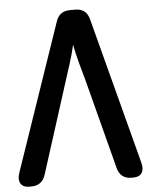

<svg xmlns="http://www.w3.org/2000/svg" viewBox="-58 -833 736 918"><g transform="rotate(-5 309.5 -374.0)"><path d="M44 38H55C90 38 112 21 123 -12L262 -448C275 -489 301 -565 313 -620C323 -562 346 -486 359 -438L469 -14C478 20 500 38 535 38H545C583 38 600 13 589 -29L404 -735C395 -769 373 -786 338 -786H314C279 -786 256 -771 245 -737L3 -31C-11 10 6 38 44 38Z"/></g></svg>

Font: 寒蝉团圆体 Round
Style: Regular
Weight: 500
Designer: 寒蝉字型
Version: Version 2.700;Glyphs 3.1.1 (3135)